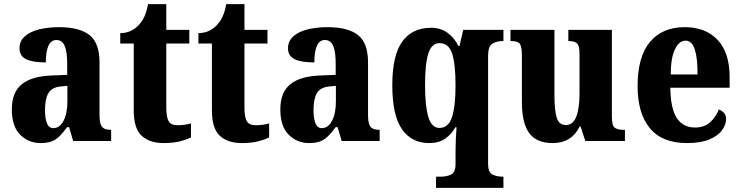

<svg xmlns="http://www.w3.org/2000/svg" viewBox="-20 -680 3573 926"><path d="M175 10Q118 10 77.5 -30Q37 -70 37 -153Q37 -235 85.5 -274Q134 -313 232 -316L304 -319V-374Q304 -430 292 -458.5Q280 -487 252 -487Q226 -487 213.5 -459Q201 -431 201 -379Q136 -379 105 -395Q74 -411 74 -447Q74 -482 100 -505Q126 -528 169.5 -538.5Q213 -549 265 -549Q363 -549 411.5 -511Q460 -473 460 -379V-125Q460 -84 471.5 -69Q483 -54 513 -54H516V0H333L313 -67H304Q284 -40 267 -23Q250 -6 228.5 2Q207 10 175 10ZM237 -62Q268 -62 286.5 -97.5Q305 -133 305 -191V-266L273 -263Q230 -259 213.5 -231Q197 -203 197 -149Q197 -108 206.5 -85Q216 -62 237 -62Z M769 10Q702 10 663.5 -25Q625 -60 625 -148V-470H560V-520Q595 -521 618.5 -535Q642 -549 654 -565Q667 -579 677.5 -602.5Q688 -626 694 -660H782V-536H893V-470H782V-161Q782 -116 793 -96Q804 -76 836 -76Q872 -76 901 -85V-17Q886 -9 852.5 0.5Q819 10 769 10Z M1146 10Q1079 10 1040.5 -25Q1002 -60 1002 -148V-470H937V-520Q972 -521 995.5 -535Q1019 -549 1031 -565Q1044 -579 1054.5 -602.5Q1065 -626 1071 -660H1159V-536H1270V-470H1159V-161Q1159 -116 1170 -96Q1181 -76 1213 -76Q1249 -76 1278 -85V-17Q1263 -9 1229.5 0.5Q1196 10 1146 10Z M1470 10Q1413 10 1372.5 -30Q1332 -70 1332 -153Q1332 -235 1380.5 -274Q1429 -313 1527 -316L1599 -319V-374Q1599 -430 1587 -458.5Q1575 -487 1547 -487Q1521 -487 1508.5 -459Q1496 -431 1496 -379Q1431 -379 1400 -395Q1369 -411 1369 -447Q1369 -482 1395 -505Q1421 -528 1464.5 -538.5Q1508 -549 1560 -549Q1658 -549 1706.5 -511Q1755 -473 1755 -379V-125Q1755 -84 1766.5 -69Q1778 -54 1808 -54H1811V0H1628L1608 -67H1599Q1579 -40 1562 -23Q1545 -6 1523.5 2Q1502 10 1470 10ZM1532 -62Q1563 -62 1581.5 -97.5Q1600 -133 1600 -191V-266L1568 -263Q1525 -259 1508.5 -231Q1492 -203 1492 -149Q1492 -108 1501.5 -85Q1511 -62 1532 -62Z M2083 226V172H2107Q2135 172 2156 161.5Q2177 151 2177 111V50Q2177 21 2178.5 -11.5Q2180 -44 2182 -66H2176Q2158 -33 2127.5 -11.5Q2097 10 2049 10Q1965 10 1918.5 -57Q1872 -124 1872 -269Q1872 -413 1920 -479.5Q1968 -546 2059 -546Q2105 -546 2138 -522Q2171 -498 2191 -458H2196L2214 -536H2408V-482H2404Q2376 -482 2355 -469.5Q2334 -457 2334 -411V110Q2334 151 2354.5 161.5Q2375 172 2405 172H2408V226ZM2099 -63Q2143 -63 2160 -115.5Q2177 -168 2177 -267Q2177 -371 2160.5 -421.5Q2144 -472 2100 -472Q2062 -472 2046 -422.5Q2030 -373 2030 -268Q2030 -168 2046 -115.5Q2062 -63 2099 -63Z M2646 10Q2567 10 2532 -38.5Q2497 -87 2497 -188V-411Q2497 -454 2487.5 -468Q2478 -482 2445 -482H2442V-536H2654V-219Q2654 -148 2665 -112.5Q2676 -77 2709 -77Q2744 -77 2759.5 -118Q2775 -159 2775 -228V-419Q2775 -462 2761.5 -472Q2748 -482 2724 -482H2721V-536H2931V-117Q2931 -73 2945.5 -63.5Q2960 -54 2984 -54H2994V0H2803L2780 -70H2776Q2736 10 2646 10Z M3293 10Q3173 10 3114 -62Q3055 -134 3055 -265Q3055 -406 3114.5 -477.5Q3174 -549 3283 -549Q3383 -549 3441 -487.5Q3499 -426 3499 -308V-257H3213Q3214 -157 3244 -111Q3274 -65 3332 -65Q3377 -65 3404.5 -90Q3432 -115 3447 -152Q3461 -147 3471.5 -135.5Q3482 -124 3482 -107Q3482 -80 3463 -53Q3444 -26 3402.5 -8Q3361 10 3293 10ZM3344 -321Q3345 -398 3331 -441Q3317 -484 3287 -484Q3255 -484 3235 -442Q3215 -400 3215 -321Z"/></svg>

Font: Noto Serif Lao Condensed ExtraBold
Style: Regular
Weight: 800
Width: 3
Designer: Monotype Design Team
Foundry: Monotype Imaging Inc.
Version: Version 2.003; ttfautohint (v1.8.4.7-5d5b)